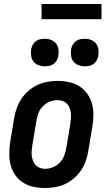

<svg xmlns="http://www.w3.org/2000/svg" viewBox="-20 -933 540 961"><path d="M206 8Q176 8 147.5 2Q119 -4 95.5 -19Q72 -34 56.5 -56.5Q41 -79 33.5 -106.5Q26 -134 26.5 -163.5Q27 -193 31 -222L51 -342Q55 -367 64 -392Q73 -417 87.5 -439Q102 -461 123 -479Q144 -497 168 -508Q192 -519 217 -523.5Q242 -528 267 -528Q297 -528 325.5 -522Q354 -516 377.5 -501Q401 -486 417 -463.5Q433 -441 440.5 -413.5Q448 -386 447.5 -356.5Q447 -327 442 -298L422 -178Q418 -153 409.5 -128Q401 -103 386 -81Q371 -59 350.5 -41Q330 -23 306 -12Q282 -1 256.5 3.5Q231 8 206 8ZM206 -88Q225 -88 245 -96Q265 -104 279.5 -119.5Q294 -135 301.5 -154.5Q309 -174 312 -193L332 -313Q334 -327 335 -340.5Q336 -354 334.5 -367.5Q333 -381 328.5 -393Q324 -405 315 -414Q306 -423 293.5 -427.5Q281 -432 267 -432Q248 -432 228.5 -424Q209 -416 194 -400.5Q179 -385 172 -365.5Q165 -346 162 -327L142 -207Q140 -193 138.5 -179.5Q137 -166 139 -152.5Q141 -139 145.5 -127Q150 -115 159 -106Q168 -97 180 -92.5Q192 -88 206 -88ZM404 -601Q388 -601 372.5 -607Q357 -613 347.5 -625Q338 -637 336 -653.5Q334 -670 336 -687Q338 -698 344 -709Q350 -720 359.5 -727Q369 -734 381 -736.5Q393 -739 404 -739Q421 -739 436 -733Q451 -727 460.5 -715Q470 -703 472.5 -686.5Q475 -670 472 -653Q470 -642 464 -631Q458 -620 448.5 -613Q439 -606 427.5 -603.5Q416 -601 404 -601ZM204 -601Q188 -601 172.5 -607Q157 -613 147.5 -625Q138 -637 136 -653.5Q134 -670 136 -687Q138 -698 144 -709Q150 -720 159.5 -727Q169 -734 181 -736.5Q193 -739 204 -739Q221 -739 236 -733Q251 -727 260.5 -715Q270 -703 272.5 -686.5Q275 -670 272 -653Q270 -642 264 -631Q258 -620 248.5 -613Q239 -606 227.5 -603.5Q216 -601 204 -601ZM188 -837V-913H488V-837Z"/></svg>

Font: Iosevka Custom
Style: Bold Italic
Weight: 700
Italic angle: -9°
Designer: Belleve Invis
Foundry: Belleve Invis
Version: Version 30.3.1; ttfautohint (v1.8.3)